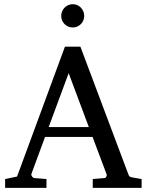

<svg xmlns="http://www.w3.org/2000/svg" viewBox="-20 -914 714 934"><path d="M314 -558.1 216.8 -295.9H412.1ZM431.2 0V-43L488.8 -47.9Q493.7 -47.9 497.1 -54.4Q500.5 -61 499 -64.9L430.2 -248H199.2L132.8 -67.9Q131.8 -64.9 132.8 -61.5Q133.8 -58.1 136.2 -54.9Q138.7 -51.8 141.6 -49.8Q144.5 -47.9 147 -47.9L206.1 -43V0H4.9V-43L63 -55.2L295.9 -687H371.1L603 -69.8Q606.4 -59.6 609.6 -56.2Q612.8 -52.7 624 -50.8L668.9 -43V0ZM389.6 -836.4Q389.6 -824.7 385.3 -814.5Q380.9 -804.2 373.3 -796.6Q365.7 -789.1 355.7 -784.7Q345.7 -780.3 334 -780.3Q322.3 -780.3 312 -784.7Q301.8 -789.1 294.2 -796.6Q286.6 -804.2 282.2 -814.5Q277.8 -824.7 277.8 -836.4Q277.8 -848.1 282.2 -858.6Q286.6 -869.1 294.2 -877Q301.8 -884.8 312 -889.2Q322.3 -893.6 334 -893.6Q345.7 -893.6 355.7 -889.2Q365.7 -884.8 373.3 -877Q380.9 -869.1 385.3 -858.6Q389.6 -848.1 389.6 -836.4Z"/></svg>

Font: Charis SIL APac
Style: Regular
Weight: 400
Foundry: SIL International
Version: Version 5.000